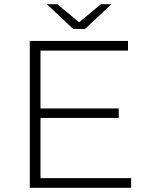

<svg xmlns="http://www.w3.org/2000/svg" viewBox="-20 -895 709 915"><path d="M167 -378H546V-333H167ZM173 -46H605V0H122V-700H590V-654H173ZM329 -757 203 -875H253L375 -774H339L461 -875H511L385 -757Z"/></svg>

Font: MOST Montserrat Light
Style: Regular
Weight: 300
Designer: Julieta Ulanovsky
Foundry: Julieta Ulanovsky
Version: Version 8.000;March 11, 2024;FontCreator 15.0.0.2926 64-bit